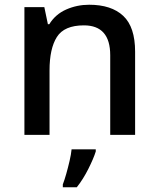

<svg xmlns="http://www.w3.org/2000/svg" viewBox="-20 -569 670 810"><path d="M356 -549Q450 -549 500 -502Q550 -455 550 -351V0H445V-336Q445 -462 334 -462Q251 -462 220 -413Q189 -364 189 -272V0H83V-539H167L182 -467H188Q214 -509 259.5 -529Q305 -549 356 -549ZM384 70Q375 99 353 143Q331 187 304 221H245V209Q252 191 259.5 164.5Q267 138 273.5 110Q280 82 282 61H384Z"/></svg>

Font: Noto Sans Ethiopic Medium
Style: Regular
Weight: 500
Designer: Monotype Design Team
Foundry: Monotype Imaging Inc.
Version: Version 2.102; ttfautohint (v1.8.4.7-5d5b)